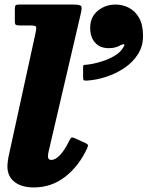

<svg xmlns="http://www.w3.org/2000/svg" viewBox="-20 -800 646 841"><path d="M375 -678.5Q375 -637.5 396.5 -613.2Q418 -589 456.5 -589Q473 -589 485.5 -592.5Q498 -596 508 -602Q517.5 -607 523 -605.8Q528.5 -604.5 520 -592.5Q508 -570.5 480.2 -554.5Q452.5 -538.5 419 -528.8Q385.5 -519 358.5 -516.5Q351 -516 347.5 -515.5Q344 -515 344 -506.5V-462Q344 -450.5 347.2 -448.5Q350.5 -446.5 361.5 -447Q402 -449.5 445 -463.5Q488 -477.5 524.8 -502.2Q561.5 -527 584 -562.2Q606.5 -597.5 606.5 -642Q606.5 -692 589 -722.2Q571.5 -752.5 544 -766.2Q516.5 -780 486 -780Q441 -780 408 -752.5Q375 -725 375 -678.5ZM334 -741Q339.5 -763.5 336.2 -771.8Q333 -780 302.5 -780H63Q51.5 -780 48.2 -776.2Q45 -772.5 45 -760.5V-707.5Q45 -694 49.5 -691.2Q54 -688.5 67.5 -688.5H114.5Q137.5 -688.5 138.5 -681.2Q139.5 -674 136 -657L20 -125.5Q17 -113.5 14.8 -98Q12.5 -82.5 12.5 -71Q12.5 -28 43.2 -3.5Q74 21 128.5 21Q205 21 265.2 -25.5Q325.5 -72 362 -151Q367 -162.5 364.5 -166.2Q362 -170 351 -175L310 -193.5Q296 -200 292 -196.8Q288 -193.5 282 -181Q263 -142 242.8 -120.8Q222.5 -99.5 205 -99.5Q190 -99.5 190 -115Q190 -119 190.8 -124.5Q191.5 -130 192.5 -134.5Z"/></svg>

Font: Besley ExtraBold
Style: Italic
Weight: 800
Italic angle: -13°
Designer: Owen Earl
Foundry: indestructible type*
Version: Version 2.001